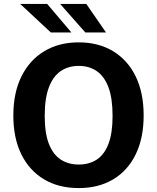

<svg xmlns="http://www.w3.org/2000/svg" viewBox="-20 -949 800 979"><path d="M381.5 10Q279 10 204.2 -34.8Q129.5 -79.5 88.8 -162.2Q48 -245 48 -360Q48 -475.5 89.2 -559Q130.5 -642.5 205.5 -687.8Q280.5 -733 381.5 -733Q482 -733 556.5 -688Q631 -643 671.8 -559.5Q712.5 -476 712.5 -360Q712.5 -245.5 672.2 -162.5Q632 -79.5 557.5 -34.8Q483 10 381.5 10ZM381.5 -110Q434.5 -110 473.2 -135.2Q512 -160.5 533 -215.2Q554 -270 554 -358Q554 -448.5 532.8 -504.5Q511.5 -560.5 472.8 -586.8Q434 -613 381.5 -613Q329 -613 290 -586.8Q251 -560.5 229.5 -504.2Q208 -448 208 -358Q208 -269.5 229.5 -215Q251 -160.5 290 -135.2Q329 -110 381.5 -110ZM239 -783.5 83 -929H220.5L344 -783.5ZM415 -783.5 286.5 -929H420L520.5 -783.5Z"/></svg>

Font: Public Sans Thin
Style: Bold
Weight: 700
Version: Version 2.001